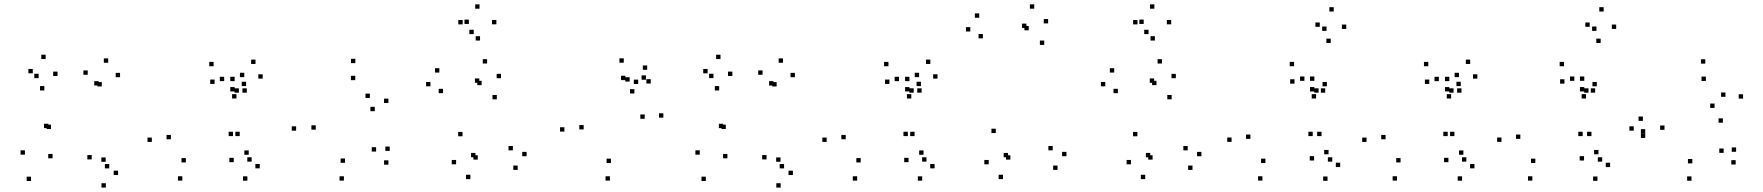

<svg xmlns="http://www.w3.org/2000/svg" viewBox="-20 -808 8100 882"><path d="M522.3 -4V-24H502.3V-4ZM465.5 -64.8V-84.8H445.5V-64.8ZM481.8 -34.5V-54.5H461.8V-34.5ZM531.5 -453.3V-473.3H511.5V-453.3ZM477 -519.8V-539.8H457V-519.8ZM383 -464.5V-484.5H363V-464.5ZM214.2 -215.3V-235.3H194.2V-215.3ZM202.2 -219.5V-239.5H182.2V-219.5ZM244.2 -459V-479H224.2V-459ZM189.7 -536.7V-556.7H169.7V-536.7ZM130.5 -471.2V-491.2H110.5V-471.2ZM183.7 -392.5V-412.5H163.7V-392.5ZM157.5 -449.2V-469.2H137.5V-449.2ZM94.5 -97.5V-117.5H74.5V-97.5ZM122.5 23.5V3.5H102.5V23.5ZM221.5 -80.8V-100.8H201.5V-80.8ZM433 -415.2V-435.2H413V-415.2ZM447.7 -410.8V-430.8H427.7V-410.8ZM401.3 -75.7V-95.7H381.3V-75.7ZM466.2 53.7V33.7H446.2V53.7Z M1050.3 -182.8V-202.8H1030.3V-182.8ZM1081.2 -182.8V-202.8H1061.2V-182.8ZM1113.7 -382.3V-402.3H1093.7V-382.3ZM1077.3 -382.3V-402.3H1057.3V-382.3ZM833.8 -61.8V-81.8H813.8V-61.8ZM765 -168.2V-188.2H745V-168.2ZM965.7 -422.5V-442.5H945.7V-422.5ZM1057.8 -388V-408H1037.8V-388ZM1057.8 -435.3V-455.3H1037.8V-435.3ZM1009.8 -435.3V-455.3H989.8V-435.3ZM1066.2 -355.5V-375.5H1046.2V-355.5ZM1110.5 -412.5V-432.5H1090.5V-412.5ZM961.3 -503.7V-523.7H941.3V-503.7ZM677.5 -156V-176H657.5V-156ZM817.5 21.7V1.7H797.5V21.7ZM1173.2 -34.7V-54.7H1153.2V-34.7ZM1122.5 -97V-117H1102.5V-97ZM1136 -65.5V-85.5H1116V-65.5ZM1186.7 -446.8V-466.8H1166.7V-446.8ZM1153.7 -514.2V-534.2H1133.7V-514.2ZM1102.2 -453.7V-473.7H1082.2V-453.7ZM1053.7 -63V-83H1033.7V-63ZM1116.3 22V2H1096.3V22Z M1764.3 -51.5V-71.5H1744.3V-51.5ZM1770.3 -114.8V-134.8H1750.3V-114.8ZM1707.7 -111.8V-131.8H1687.7V-111.8ZM1564.7 -60V-80H1544.7V-60ZM1430.5 -212.3V-232.3H1410.5V-212.3ZM1612 -439.8V-459.8H1592V-439.8ZM1679 -358V-378H1659V-358ZM1701.5 -297.2V-317.2H1681.5V-297.2ZM1764.2 -335V-355H1744.2V-335ZM1612.3 -518V-538H1592.3V-518ZM1340.3 -207.7V-227.7H1320.3V-207.7ZM1559.8 21.8V1.8H1539.8V21.8Z M2358 -27.5V-47.5H2338V-27.5ZM2399 -90.3V-110.3H2379V-90.3ZM2336 -117.3V-137.3H2316V-117.3ZM2174.7 -74.7V-94.7H2154.7V-74.7ZM2164 -85.5V-105.5H2144V-85.5ZM2262.3 -351.7V-371.7H2242.3V-351.7ZM2281.5 -448.7V-468.7H2261.5V-448.7ZM2217.7 -516.2V-536.2H2197.7V-516.2ZM1998.3 -474.7V-494.7H1978.3V-474.7ZM1957.3 -411.5V-431.5H1937.3V-411.5ZM2015.2 -380V-400H1995.2V-380ZM2181.7 -427.7V-447.7H2161.7V-427.7ZM2192.5 -416.8V-436.8H2172.5V-416.8ZM2104.8 -182V-202H2084.8V-182ZM2075.2 -53.2V-73.2H2055.2V-53.2ZM2140.8 14.8V-5.2H2120.8V14.8ZM2260.2 -696.3V-716.3H2240.2V-696.3ZM2182.8 -768V-788H2162.8V-768ZM2105.3 -696V-716H2085.3V-696ZM2156.2 -651.3V-671.3H2136.2V-651.3ZM2133.8 -698V-718H2113.8V-698ZM2185.2 -621.8V-641.8H2165.2V-621.8Z M3027.3 -267.5V-287.5H3007.3V-267.5ZM2947.3 -441.7V-461.7H2927.3V-441.7ZM2872.5 -433.3V-453.3H2852.5V-433.3ZM2894.2 -378.5V-398.5H2874.2V-378.5ZM2941.5 -262.2V-282.2H2921.5V-262.2ZM2786.5 -59.2V-79.2H2766.5V-59.2ZM2661.2 -213.5V-233.5H2641.2V-213.5ZM2852.8 -440V-460H2832.8V-440ZM2911.7 -422.2V-442.2H2891.7V-422.2ZM2969.3 -424.3V-444.3H2949.3V-424.3ZM2953 -487.3V-507.3H2933V-487.3ZM2845.5 -520V-540H2825.5V-520ZM2572.7 -203.5V-223.5H2552.7V-203.5ZM2781.7 21.7V1.7H2761.7V21.7Z M3622.3 -4V-24H3602.3V-4ZM3565.5 -64.8V-84.8H3545.5V-64.8ZM3581.8 -34.5V-54.5H3561.8V-34.5ZM3631.5 -453.3V-473.3H3611.5V-453.3ZM3577 -519.8V-539.8H3557V-519.8ZM3483 -464.5V-484.5H3463V-464.5ZM3314.2 -215.3V-235.3H3294.2V-215.3ZM3302.2 -219.5V-239.5H3282.2V-219.5ZM3344.2 -459V-479H3324.2V-459ZM3289.7 -536.7V-556.7H3269.7V-536.7ZM3230.5 -471.2V-491.2H3210.5V-471.2ZM3283.7 -392.5V-412.5H3263.7V-392.5ZM3257.5 -449.2V-469.2H3237.5V-449.2ZM3194.5 -97.5V-117.5H3174.5V-97.5ZM3222.5 23.5V3.5H3202.5V23.5ZM3321.5 -80.8V-100.8H3301.5V-80.8ZM3533 -415.2V-435.2H3513V-415.2ZM3547.7 -410.8V-430.8H3527.7V-410.8ZM3501.3 -75.7V-95.7H3481.3V-75.7ZM3566.2 53.7V33.7H3546.2V53.7Z M4150.3 -182.8V-202.8H4130.3V-182.8ZM4181.2 -182.8V-202.8H4161.2V-182.8ZM4213.7 -382.3V-402.3H4193.7V-382.3ZM4177.3 -382.3V-402.3H4157.3V-382.3ZM3933.8 -61.8V-81.8H3913.8V-61.8ZM3865 -168.2V-188.2H3845V-168.2ZM4065.7 -422.5V-442.5H4045.7V-422.5ZM4157.8 -388V-408H4137.8V-388ZM4157.8 -435.3V-455.3H4137.8V-435.3ZM4109.8 -435.3V-455.3H4089.8V-435.3ZM4166.2 -355.5V-375.5H4146.2V-355.5ZM4210.5 -412.5V-432.5H4190.5V-412.5ZM4061.3 -503.7V-523.7H4041.3V-503.7ZM3777.5 -156V-176H3757.5V-156ZM3917.5 21.7V1.7H3897.5V21.7ZM4273.2 -34.7V-54.7H4253.2V-34.7ZM4222.5 -97V-117H4202.5V-97ZM4236 -65.5V-85.5H4216V-65.5ZM4286.7 -446.8V-466.8H4266.7V-446.8ZM4253.7 -514.2V-534.2H4233.7V-514.2ZM4202.2 -453.7V-473.7H4182.2V-453.7ZM4153.7 -63V-83H4133.7V-63ZM4216.3 22V2H4196.3V22Z M4838 -27.5V-47.5H4818V-27.5ZM4879 -90.3V-110.3H4859V-90.3ZM4816 -117.3V-137.3H4796V-117.3ZM4621.3 -74.7V-94.7H4601.3V-74.7ZM4610.7 -85.5V-105.5H4590.7V-85.5ZM4777 -601.7V-621.7H4757V-601.7ZM4794.8 -700.5V-720.5H4774.8V-700.5ZM4731 -768V-788H4711V-768ZM4478.3 -726.5V-746.5H4458.3V-726.5ZM4437.3 -663.3V-683.3H4417.3V-663.3ZM4495.2 -631.8V-651.8H4475.2V-631.8ZM4695 -679.5V-699.5H4675V-679.5ZM4705.8 -668.7V-688.7H4685.8V-668.7ZM4554.5 -196.8V-216.8H4534.5V-196.8ZM4521.8 -53.2V-73.2H4501.8V-53.2ZM4587.5 14.8V-5.2H4567.5V14.8Z M5458 -27.5V-47.5H5438V-27.5ZM5499 -90.3V-110.3H5479V-90.3ZM5436 -117.3V-137.3H5416V-117.3ZM5274.7 -74.7V-94.7H5254.7V-74.7ZM5264 -85.5V-105.5H5244V-85.5ZM5362.3 -351.7V-371.7H5342.3V-351.7ZM5381.5 -448.7V-468.7H5361.5V-448.7ZM5317.7 -516.2V-536.2H5297.7V-516.2ZM5098.3 -474.7V-494.7H5078.3V-474.7ZM5057.3 -411.5V-431.5H5037.3V-411.5ZM5115.2 -380V-400H5095.2V-380ZM5281.7 -427.7V-447.7H5261.7V-427.7ZM5292.5 -416.8V-436.8H5272.5V-416.8ZM5204.8 -182V-202H5184.8V-182ZM5175.2 -53.2V-73.2H5155.2V-53.2ZM5240.8 14.8V-5.2H5220.8V14.8ZM5360.2 -696.3V-716.3H5340.2V-696.3ZM5282.8 -768V-788H5262.8V-768ZM5205.3 -696V-716H5185.3V-696ZM5256.2 -651.3V-671.3H5236.2V-651.3ZM5233.8 -698V-718H5213.8V-698ZM5285.2 -621.8V-641.8H5265.2V-621.8Z M6010.3 -182.8V-202.8H5990.3V-182.8ZM6050.7 -182.8V-202.8H6030.7V-182.8ZM6067.7 -382.3V-402.3H6047.7V-382.3ZM6037.3 -382.3V-402.3H6017.3V-382.3ZM5793 -59.2V-79.2H5773V-59.2ZM5724 -170V-190H5704V-170ZM5926.7 -423.8V-443.8H5906.7V-423.8ZM6017.8 -388V-408H5997.8V-388ZM6017.8 -436.7V-456.7H5997.8V-436.7ZM5972.2 -436.7V-456.7H5952.2V-436.7ZM6025.7 -355.5V-375.5H6005.7V-355.5ZM6075.3 -411.5V-431.5H6055.3V-411.5ZM5924.7 -503.7V-523.7H5904.7V-503.7ZM5637.5 -156.3V-176.3H5617.5V-156.3ZM5779.2 21.7V1.7H5759.2V21.7ZM6136.5 -40.5V-60.5H6116.5V-40.5ZM6083 -99.2V-119.2H6063V-99.2ZM6100 -65.5V-85.5H6080V-65.5ZM6164.3 -675.2V-695.2H6144.3V-675.2ZM6106.8 -755V-775H6086.8V-755ZM6042.7 -684.7V-704.7H6022.7V-684.7ZM6093 -610.5V-630.5H6073V-610.5ZM6073.7 -666.2V-686.2H6053.7V-666.2ZM6016.7 -70.7V-90.7H5996.7V-70.7ZM6078.3 22.7V2.7H6058.3V22.7Z M6630.3 -182.8V-202.8H6610.3V-182.8ZM6661.2 -182.8V-202.8H6641.2V-182.8ZM6693.7 -382.3V-402.3H6673.7V-382.3ZM6657.3 -382.3V-402.3H6637.3V-382.3ZM6413.8 -61.8V-81.8H6393.8V-61.8ZM6345 -168.2V-188.2H6325V-168.2ZM6545.7 -422.5V-442.5H6525.7V-422.5ZM6637.8 -388V-408H6617.8V-388ZM6637.8 -435.3V-455.3H6617.8V-435.3ZM6589.8 -435.3V-455.3H6569.8V-435.3ZM6646.2 -355.5V-375.5H6626.2V-355.5ZM6690.5 -412.5V-432.5H6670.5V-412.5ZM6541.3 -503.7V-523.7H6521.3V-503.7ZM6257.5 -156V-176H6237.5V-156ZM6397.5 21.7V1.7H6377.5V21.7ZM6753.2 -34.7V-54.7H6733.2V-34.7ZM6702.5 -97V-117H6682.5V-97ZM6716 -65.5V-85.5H6696V-65.5ZM6766.7 -446.8V-466.8H6746.7V-446.8ZM6733.7 -514.2V-534.2H6713.7V-514.2ZM6682.2 -453.7V-473.7H6662.2V-453.7ZM6633.7 -63V-83H6613.7V-63ZM6696.3 22V2H6676.3V22Z M7250.3 -182.8V-202.8H7230.3V-182.8ZM7290.7 -182.8V-202.8H7270.7V-182.8ZM7307.7 -382.3V-402.3H7287.7V-382.3ZM7277.3 -382.3V-402.3H7257.3V-382.3ZM7033 -59.2V-79.2H7013V-59.2ZM6964 -170V-190H6944V-170ZM7166.7 -423.8V-443.8H7146.7V-423.8ZM7257.8 -388V-408H7237.8V-388ZM7257.8 -436.7V-456.7H7237.8V-436.7ZM7212.2 -436.7V-456.7H7192.2V-436.7ZM7265.7 -355.5V-375.5H7245.7V-355.5ZM7315.3 -411.5V-431.5H7295.3V-411.5ZM7164.7 -503.7V-523.7H7144.7V-503.7ZM6877.5 -156.3V-176.3H6857.5V-156.3ZM7019.2 21.7V1.7H6999.2V21.7ZM7376.5 -40.5V-60.5H7356.5V-40.5ZM7323 -99.2V-119.2H7303V-99.2ZM7340 -65.5V-85.5H7320V-65.5ZM7404.3 -675.2V-695.2H7384.3V-675.2ZM7346.8 -755V-775H7326.8V-755ZM7282.7 -684.7V-704.7H7262.7V-684.7ZM7333 -610.5V-630.5H7313V-610.5ZM7313.7 -666.2V-686.2H7293.7V-666.2ZM7256.7 -70.7V-90.7H7236.7V-70.7ZM7318.3 22.7V2.7H7298.3V22.7Z M7953.2 -52.3V-72.3H7933.2V-52.3ZM7955.2 -110.7V-130.7H7935.2V-110.7ZM7898 -105.8V-125.8H7878V-105.8ZM7754 -57.5V-77.5H7734V-57.5ZM7626.3 -211.5V-231.5H7606.3V-211.5ZM7816.3 -436.2V-456.2H7796.3V-436.2ZM7906.3 -363.3V-383.3H7886.3V-363.3ZM7856.2 -312.3V-332.3H7836.2V-312.3ZM7527 -252.7V-272.7H7507V-252.7ZM7485 -207.7V-227.7H7465V-207.7ZM7537.8 -174.3V-194.3H7517.8V-174.3ZM7894.5 -244.3V-264.3H7874.5V-244.3ZM7987.3 -355V-375H7967.3V-355ZM7813.7 -515.7V-535.7H7793.7V-515.7ZM7537.8 -194.8V-214.8H7517.8V-194.8ZM7750.3 22.3V2.3H7730.3V22.3Z"/></svg>

Font: Monaspace Radon Dots Var
Style: Regular
Weight: 400
Designer: Riley Cran and the Lettermatic Team
Version: Version 1.100 (Monaspace Radon Dots)